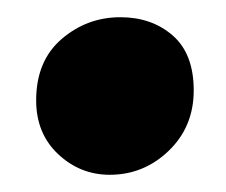

<svg xmlns="http://www.w3.org/2000/svg" viewBox="-20 -372 262 223"><path d="M107.5 -169Q73 -169 47.5 -193Q22 -217 22 -255.4Q22 -301.2 51.5 -326.6Q81 -352 119.8 -352Q156.2 -352 180.6 -330.8Q205 -309.5 205 -267Q205 -224.8 176 -196.9Q147 -169 107.5 -169Z"/></svg>

Font: Alkatra
Style: Regular
Weight: 400
Designer: Suman Bhandary
Version: Version 1.100;gftools[0.9.22]